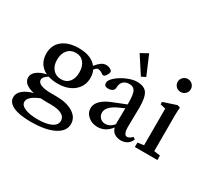

<svg xmlns="http://www.w3.org/2000/svg" viewBox="-178 -1013 1694 1556"><g transform="rotate(30 669.0 -235.5)"><path d="M289.6 -131.8Q239.3 -131.8 199.7 -144.5Q155.3 -119.6 155.3 -90.8Q155.3 -65.9 188 -51.8Q220.7 -37.6 287.1 -37.6H330.6Q429.7 -37.6 488.8 -0.7Q547.9 36.1 547.9 97.7Q547.9 166 470 205.6Q392.1 245.1 253.4 245.1Q147.9 245.1 90.6 218.5Q33.2 191.9 33.2 141.6Q33.2 104.5 66.9 75.7Q100.6 46.9 161.1 30.8Q58.6 7.8 57.6 -56.2Q57.6 -89.4 87.6 -114.5Q117.7 -139.6 176.3 -153.8Q133.8 -173.8 111.1 -210.7Q88.4 -247.6 88.4 -297.4Q88.4 -377.9 144.8 -422.6Q201.2 -467.3 297.9 -467.3Q414.1 -467.3 466.3 -400.4Q489.3 -428.7 510.5 -444.3Q531.7 -460 557.1 -460Q582 -460 601.6 -446.3Q614.3 -437.5 614.3 -426.8Q614.3 -414.6 601.6 -394.5Q588.9 -374.5 577.6 -374.5Q566.4 -374.5 557.1 -383.3Q551.3 -388.7 538.3 -393.8Q525.4 -398.9 517.1 -398.9Q501 -398.9 482.4 -374.5Q497.6 -344.2 497.6 -304.2Q497.6 -227.5 440.7 -179.7Q383.8 -131.8 289.6 -131.8ZM295.4 -176.3Q343.3 -176.3 370.4 -209.2Q397.5 -242.2 397.5 -297.4Q397.5 -354 370.1 -388.2Q342.8 -422.4 295.4 -422.4Q246.6 -422.4 217.8 -388.7Q189 -355 189 -297.4Q189 -242.7 218 -209.5Q247.1 -176.3 295.4 -176.3ZM129.9 129.9Q129.9 162.6 175 181.4Q220.2 200.2 294.4 200.2Q372.6 200.2 418.5 178.2Q464.4 156.2 464.4 116.2Q464.4 81.1 429.7 61.5Q395 42 326.2 42H283.2Q251.5 42 230 40Q129.9 79.6 129.9 129.9Z M846.2 -518.1 741.7 -678.7 809.6 -715.8 885.3 -537.6ZM744.1 11.2Q692.9 11.2 656.5 -19Q620.1 -49.3 620.1 -93.3Q620.1 -131.8 651.6 -164.3Q683.1 -196.8 743.2 -220.7L865.7 -269.5V-287.6Q865.7 -362.3 850.6 -391.4Q835.4 -420.4 796.4 -420.4Q759.8 -420.4 739.5 -399.7Q719.2 -378.9 719.2 -341.8Q719.2 -323.2 703.9 -312.3Q688.5 -301.3 662.6 -301.3Q625.5 -301.3 625.5 -334.5Q625.5 -359.9 661.9 -391.6Q698.2 -423.3 749.8 -445.3Q801.3 -467.3 841.8 -467.3Q908.2 -467.3 934.8 -429.7Q961.4 -392.1 961.4 -295.9Q961.4 -294.9 958.5 -108.9Q958 -81.5 966.3 -60.3Q974.6 -39.1 992.2 -39.1Q1001 -39.1 1014.4 -46.1Q1027.8 -53.2 1039.1 -65.9L1058.1 -53.2Q1045.9 -21 1020.5 -4.9Q995.1 11.2 962.4 11.2Q928.7 11.2 903.1 -4.9Q877.4 -21 868.2 -55.7Q818.4 11.2 744.1 11.2ZM718.3 -108.9Q718.3 -80.6 737.5 -61.3Q756.8 -42 785.2 -42Q829.6 -42 863.8 -83.5Q863.8 -85.4 863.5 -90.1Q863.3 -94.7 863.3 -97.2Q865.2 -187 865.2 -232.9L823.7 -214.8Q718.3 -168.9 718.3 -108.9Z M1186.5 -571.3Q1160.6 -571.3 1142.8 -588.9Q1125 -606.4 1125 -631.8Q1125 -656.7 1143.1 -674.6Q1161.1 -692.4 1186.5 -692.4Q1211.9 -692.4 1229.7 -674.8Q1247.6 -657.2 1247.6 -631.8Q1247.6 -606.4 1229.7 -588.9Q1211.9 -571.3 1186.5 -571.3ZM1088.9 0V-41.5L1146.5 -49.8V-392.1L1096.7 -404.3V-426.8L1219.7 -467.3L1245.6 -459Q1241.7 -421.4 1241.7 -380.9V-49.8L1299.8 -41.5V0Z"/></g></svg>

Font: Elstob 6pt Medium
Style: Regular
Weight: 500
Designer: Peter S. Baker
Version: Version 1.015